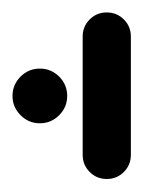

<svg xmlns="http://www.w3.org/2000/svg" viewBox="-92 -543 266 304"><path d="M38.9 -297.8V-485.2Q38.9 -501.1 50 -512.2Q61.1 -523.3 77 -523.3Q93 -523.3 104.1 -512.2Q115.2 -501.1 115.2 -485.2V-297.8Q115.2 -281.9 104.1 -270.7Q93 -259.6 77 -259.6Q61.1 -259.6 50 -270.7Q38.9 -281.9 38.9 -297.8ZM-72.2 -391.1Q-72.2 -408.9 -59.4 -421.7Q-46.7 -434.4 -28.9 -434.4Q-11.1 -434.4 1.7 -421.7Q14.4 -408.9 14.4 -391.1Q14.4 -373.3 1.7 -360.6Q-11.1 -347.8 -28.9 -347.8Q-46.7 -347.8 -59.4 -360.6Q-72.2 -373.3 -72.2 -391.1Z"/></svg>

Font: 26F Galaxy Hebrew
Style: Bold
Weight: 700
Designer: C₂₉H₂₅N₃O₅
Version: Version 1.000